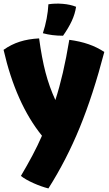

<svg xmlns="http://www.w3.org/2000/svg" viewBox="-25 -952 609 1075"><path d="M559 -661Q496 -420 421.5 -238Q347 -56 246 103Q206 93 161.5 73Q117 53 92 33Q127 -26 156.5 -81.5Q186 -137 210 -192Q137 -282 83 -403Q29 -524 -5 -673Q37 -703 85.5 -718.5Q134 -734 194 -737Q209 -626 230 -546Q251 -466 285 -392Q308 -463 327 -545Q346 -627 363 -729Q423 -721 470.5 -704.5Q518 -688 559 -661ZM401 -914Q395 -874 377 -835Q359 -796 328 -752Q296 -752 268.5 -755.5Q241 -759 215 -766Q228 -805 236 -847Q244 -889 246 -928Q284 -934 326.5 -930.5Q369 -927 401 -914Z"/></svg>

Font: Atma
Style: Bold
Weight: 700
Designer: Gregori Vincens, Jeremie Hornus, Riccardo Olocco, Yoann Minet.
Foundry: black foundry
Version: Version 1.102;PS 1.100;hotconv 1.0.86;makeotf.lib2.5.63406